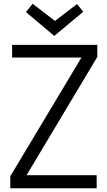

<svg xmlns="http://www.w3.org/2000/svg" viewBox="-20 -1009 576 1029"><path d="M498.1 -70.1V0H35.2V-64.4L416.5 -700.6H45V-768.7H501.7L501.4 -703.9L122.4 -70.1ZM119.2 -944.3 154.9 -988.8 280.5 -892.4H269L393 -987.5L426.2 -945.8L270.8 -816.5Z"/></svg>

Font: Yaldevi ExtraLight
Style: Regular
Weight: 200
Designer: Sol Matas, Rajitha Manaperi, Kosala Senevirathne
Foundry: Mooniak
Version: Version 1.100